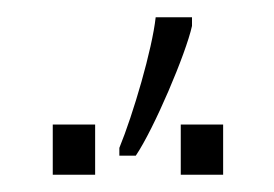

<svg xmlns="http://www.w3.org/2000/svg" viewBox="-20 -858 317 222"><path d="M118 -678H137C158 -709 195 -796 202 -828V-838H160C156 -801 134 -726 118 -687ZM41 -656H90V-714H41ZM189 -656H238V-714H189Z"/></svg>

Font: Kathrein 37 Thin Condensed
Style: Regular
Weight: 250
Width: 3
Designer: Lazydogs Typefoundry, based on Open Sans by Ascender Corporation
Foundry: Lazydogs Typefoundry
Version: Version 1.003;PS 001.003;hotconv 1.0.88;makeotf.lib2.5.64775